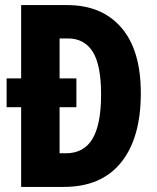

<svg xmlns="http://www.w3.org/2000/svg" viewBox="-20 -734 616 754"><path d="M244 -714Q380 -714 456.5 -625.5Q533 -537 533 -368Q533 -192 455.5 -96Q378 0 231 0H63V-313H6V-426H63V-714ZM247 -583H214V-426H280V-313H214V-132H238Q309 -132 343 -188.5Q377 -245 377 -363Q377 -479 344 -531Q311 -583 247 -583Z"/></svg>

Font: Noto Sans Malayalam ExtraCondensed ExtraBold
Style: Regular
Weight: 800
Width: 2
Designer: Jelle Bosma - Monotype Design Team
Foundry: Monotype Imaging Inc.
Version: Version 2.104; ttfautohint (v1.8.4.7-5d5b)